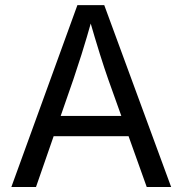

<svg xmlns="http://www.w3.org/2000/svg" viewBox="-20 -748 730 768"><path d="M25.4 0 289.6 -727.5H397L664.6 0H566.9L412.6 -431.6Q398.4 -471.7 379.6 -531.5Q360.8 -591.3 334 -684.1H351.6Q325.2 -590.3 305.9 -529.5Q286.6 -468.8 273.9 -431.6L124 0ZM158.2 -203.1V-284.2H531.7V-203.1Z"/></svg>

Font: Adwaita Sans
Style: Regular
Weight: 400
Designer: Rasmus Andersson
Foundry: rsms
Version: Version 4.001;git-9221beed3